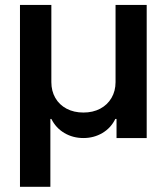

<svg xmlns="http://www.w3.org/2000/svg" viewBox="-20 -550 665 765"><path d="M59.6 -530.3H184.6V-222.7Q184.6 -187.5 200.4 -159.9Q216.3 -132.3 245.4 -116.9Q274.4 -101.6 312.5 -101.6Q350.1 -101.6 379.2 -116.9Q408.2 -132.3 424.3 -159.9Q440.4 -187.5 440.4 -222.7V-530.3H564.5V0H444.3V-76.2H439.5Q421.9 -40 387.9 -20Q354 0 312.5 0Q270.5 0 236.6 -20Q202.6 -40 184.6 -76.2H180.7V194.3H59.6Z"/></svg>

Font: Pretendard GOV SemiBold
Style: Regular
Weight: 600
Designer: Base glyphs from Inter by Rasmus Andersson; Hangeul glyphs from Noto Sans CJK(Source Han Sans) by Jang Soo-young and Kan
Foundry: Kil Hyung-jin
Version: Version 1.309